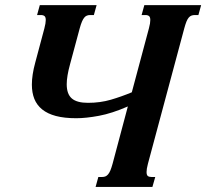

<svg xmlns="http://www.w3.org/2000/svg" viewBox="-20 -736 812 756"><path d="M566.4 -624.5Q569.3 -635.3 570.6 -643.3Q571.8 -651.4 571.8 -657.2Q571.8 -668.5 566.9 -672.6Q562 -676.8 552.2 -676.8H537.6L548.3 -715.8H772L761.2 -676.8H747.1Q739.7 -676.8 733.9 -674.6Q728 -672.4 723.1 -666.7Q718.3 -661.1 714.1 -650.9Q710 -640.6 705.6 -624.5L562.5 -91.3Q559.6 -80.1 558.3 -72.3Q557.1 -64.5 557.1 -58.6Q557.1 -46.9 562 -43Q566.9 -39.1 576.7 -39.1H591.3L580.1 0H356.4L367.2 -39.1H381.8Q389.2 -39.1 394.8 -41.3Q400.4 -43.5 405.3 -49.1Q410.2 -54.7 414.6 -64.9Q418.9 -75.2 423.3 -91.3L483.4 -316.9Q420.9 -289.6 369.6 -280Q318.4 -270.5 280.3 -270.5Q233.4 -270.5 200.2 -279.3Q167 -288.1 146 -305.2Q125 -322.3 115.2 -346.7Q105.5 -371.1 105.5 -402.8Q105.5 -440.9 118.7 -489.3L154.8 -624.5Q157.7 -635.3 158.9 -643.3Q160.2 -651.4 160.2 -657.2Q160.2 -668.5 155.3 -672.6Q150.4 -676.8 140.6 -676.8H126L136.7 -715.8H360.4L349.6 -676.8H335.4Q328.1 -676.8 322.3 -674.6Q316.4 -672.4 311.8 -666.7Q307.1 -661.1 302.7 -650.9Q298.3 -640.6 293.9 -624.5L255.9 -483.4Q242.7 -435.5 242.7 -404.3Q242.7 -365.7 262.7 -348.4Q282.7 -331.1 326.2 -331.1Q374.5 -331.1 416.3 -343.3Q458 -355.5 499 -372.6Z"/></svg>

Font: Arian AMU Serif
Style: Bold Italic
Weight: 700
Italic angle: -15°
Designer: Ruben Hakobyan (Tarumian)
Foundry: Ruben Hakobyan (Tarumian)
Version: Version 1.002